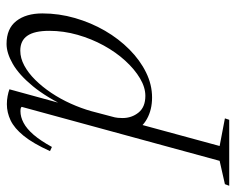

<svg xmlns="http://www.w3.org/2000/svg" viewBox="-168 -398 737 601"><g transform="rotate(-90 200.5 -97.5)"><path d="M136.5 -117.5Q133 -106 132.2 -97.2Q131.5 -88.5 131.5 -82.5Q131.5 -53.5 148.8 -32.2Q166 -11 201 -11Q227.5 -11 255.8 -27.8Q284 -44.5 310.8 -73.8Q337.5 -103 358.5 -141.2Q379.5 -179.5 392 -223.2Q404.5 -267 404.5 -312Q404.5 -358 389.2 -380.2Q374 -402.5 342.5 -402.5Q319 -402.5 295.8 -390Q272.5 -377.5 250.8 -355.5Q229 -333.5 210 -305Q191 -276.5 176.5 -244.2Q162 -212 153 -180ZM91 -48 117 -47 44 221.5 130.5 238 126 251.5H-80.5L-75.5 238L-2.5 221.5L166.5 -398Q165.5 -400 162.2 -401Q159 -402 153 -402Q135 -402 116.5 -392.2Q98 -382.5 79.2 -360.8Q60.5 -339 41 -303.5L28 -309.5Q52 -362.5 75.8 -391.8Q99.5 -421 124.2 -432.8Q149 -444.5 175 -444.5Q188 -444.5 200 -442.2Q212 -440 221.5 -436.5L167.5 -239.5L162 -249Q196 -320.5 231.5 -363.5Q267 -406.5 301 -426Q335 -445.5 363.5 -445.5Q411.5 -445.5 435.2 -415Q459 -384.5 459 -333.5Q459 -281.5 444.5 -231.2Q430 -181 404.8 -137.5Q379.5 -94 346 -60.8Q312.5 -27.5 274.2 -8.8Q236 10 196 10Q157.5 10 128.8 -6Q100 -22 91 -48Z"/></g></svg>

Font: Newsreader 24pt Light
Style: Italic
Weight: 300
Italic angle: -17°
Designer: Hugues Gentile
Foundry: Production Type
Version: Version 1.003